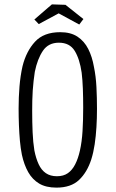

<svg xmlns="http://www.w3.org/2000/svg" viewBox="-20 -853 528 877"><path d="M238 4Q190 4 159 -14.5Q128 -33 109 -66.5Q90 -100 80 -146Q74 -176 71 -209.5Q68 -243 66.5 -280.5Q65 -318 65 -358Q65 -383 66 -408Q67 -433 69 -457.5Q71 -482 74.5 -505.5Q78 -529 83 -551Q100 -619 140 -662.5Q180 -706 255 -706Q303 -706 334 -685.5Q365 -665 383 -629.5Q401 -594 409 -548Q418 -505 420.5 -455.5Q423 -406 423 -356Q423 -313 420.5 -272Q418 -231 412.5 -194Q407 -157 397 -125Q378 -66 341 -31Q304 4 238 4ZM240 -48Q270 -48 290 -62Q310 -76 323.5 -102.5Q337 -129 345 -165Q354 -205 357 -254.5Q360 -304 360 -361Q360 -407 358.5 -447.5Q357 -488 353 -521Q344 -584 321 -621Q298 -658 249 -658Q201 -658 176 -621Q151 -584 139 -525Q136 -505 133.5 -483.5Q131 -462 129.5 -439.5Q128 -417 127.5 -393.5Q127 -370 127 -346Q127 -294 129 -248.5Q131 -203 137 -166Q144 -130 156.5 -103Q169 -76 189.5 -62Q210 -48 240 -48ZM342 -741 248 -792 157 -743 137 -764 217 -833 279 -831 361 -766Z"/></svg>

Font: Truculenta Light
Style: Regular
Weight: 300
Version: Version 1.002